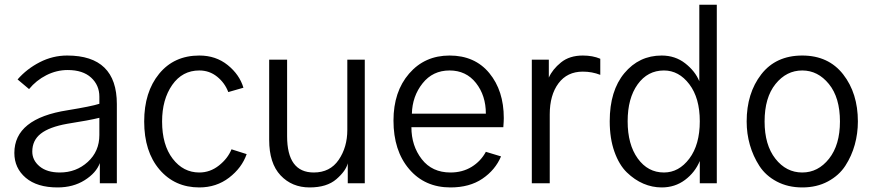

<svg xmlns="http://www.w3.org/2000/svg" viewBox="-20 -779 3709 816"><path d="M117.2 -134.8Q117.2 -97.7 148.4 -71.8Q179.7 -45.9 234.4 -45.9Q303.7 -45.9 353 -90.8Q402.3 -135.7 402.3 -205.1V-278.3Q359.4 -267.6 265.6 -252.9Q189.5 -239.3 153.3 -210.9Q117.2 -182.6 117.2 -134.8ZM41 -128.9Q41 -275.4 267.6 -310.5Q369.1 -327.1 402.3 -337.9V-368.2Q402.3 -417 367.2 -449.2Q332 -481.4 267.6 -481.4Q220.7 -481.4 177.2 -459.5Q133.8 -437.5 103.5 -400.4L54.7 -441.4Q93.8 -486.3 148.9 -514.6Q204.1 -543 265.6 -543Q476.6 -543 476.6 -336.9V0H404.3V-85.9Q388.7 -43.9 339.8 -13.2Q291 17.6 224.6 17.6Q137.7 17.6 89.4 -23.4Q41 -64.5 41 -128.9Z M592.8 -262.7Q592.8 -387.7 656.2 -465.3Q719.7 -543 827.1 -543Q897.5 -543 947.8 -502.4Q998 -461.9 1014.6 -406.2L950.2 -387.7Q935.5 -426.8 902.8 -453.1Q870.1 -479.5 827.1 -479.5Q754.9 -479.5 711.9 -418Q668.9 -356.4 668.9 -262.7Q668.9 -163.1 713.9 -104.5Q758.8 -45.9 827.1 -45.9Q873 -45.9 910.6 -75.7Q948.2 -105.5 963.9 -144.5L1028.3 -124Q1007.8 -65.4 953.6 -23.9Q899.4 17.6 827.1 17.6Q722.7 17.6 657.7 -58.6Q592.8 -134.8 592.8 -262.7Z M1124 -184.6V-525.4H1200.2V-200.2Q1200.2 -45.9 1313.5 -45.9Q1382.8 -45.9 1419.4 -99.6Q1456.1 -153.3 1456.1 -226.6V-525.4H1530.3V0H1458V-85Q1450.2 -52.7 1409.7 -17.6Q1369.1 17.6 1295.9 17.6Q1220.7 17.6 1172.4 -33.7Q1124 -85 1124 -184.6Z M1652.3 -266.6Q1652.3 -389.6 1718.8 -466.3Q1785.2 -543 1890.6 -543Q1998 -543 2059.6 -468.3Q2121.1 -393.6 2121.1 -277.3Q2121.1 -263.7 2119.1 -238.3H1728.5Q1728.5 -159.2 1772.5 -102.5Q1816.4 -45.9 1894.5 -45.9Q1945.3 -45.9 1984.4 -69.8Q2023.4 -93.8 2044.9 -133.8L2109.4 -114.3Q2085 -56.6 2030.3 -19.5Q1975.6 17.6 1894.5 17.6Q1785.2 17.6 1718.8 -60.5Q1652.3 -138.7 1652.3 -266.6ZM1730.5 -295.9H2044.9Q2044.9 -373 2002.9 -426.3Q1960.9 -479.5 1890.6 -479.5Q1819.3 -479.5 1775.9 -424.8Q1732.4 -370.1 1730.5 -295.9Z M2240.2 0V-525.4H2312.5V-449.2Q2328.1 -484.4 2364.3 -513.7Q2400.4 -543 2457 -543Q2499 -543 2531.2 -529.3V-460.9Q2496.1 -474.6 2457 -474.6Q2390.6 -474.6 2353.5 -424.8Q2316.4 -375 2316.4 -293V0Z M2571.3 -263.7Q2571.3 -393.6 2633.8 -468.3Q2696.3 -543 2792 -543Q2849.6 -543 2892.1 -509.8Q2934.6 -476.6 2952.1 -433.6V-758.8H3026.4V0H2954.1V-94.7Q2933.6 -45.9 2891.1 -14.2Q2848.6 17.6 2792 17.6Q2752 17.6 2714.4 1.5Q2676.8 -14.6 2644 -46.4Q2611.3 -78.1 2591.3 -134.3Q2571.3 -190.4 2571.3 -263.7ZM2647.5 -263.7Q2647.5 -165 2690.4 -105.5Q2733.4 -45.9 2801.8 -45.9Q2865.2 -45.9 2909.7 -105Q2954.1 -164.1 2954.1 -263.7Q2954.1 -362.3 2909.7 -420.9Q2865.2 -479.5 2801.8 -479.5Q2732.4 -479.5 2689.9 -420.4Q2647.5 -361.3 2647.5 -263.7Z M3229.5 -262.7Q3229.5 -163.1 3275.4 -104.5Q3321.3 -45.9 3389.6 -45.9Q3457 -45.9 3503.4 -104.5Q3549.8 -163.1 3549.8 -262.7Q3549.8 -364.3 3502.9 -421.9Q3456.1 -479.5 3389.6 -479.5Q3322.3 -479.5 3275.9 -421.9Q3229.5 -364.3 3229.5 -262.7ZM3153.3 -262.7Q3153.3 -382.8 3215.3 -462.9Q3277.3 -543 3389.6 -543Q3501 -543 3563.5 -462.9Q3626 -382.8 3626 -262.7Q3626 -211.9 3612.8 -164.1Q3599.6 -116.2 3572.8 -74.7Q3545.9 -33.2 3498.5 -7.8Q3451.2 17.6 3389.6 17.6Q3329.1 17.6 3281.7 -7.3Q3234.4 -32.2 3207.5 -73.7Q3180.7 -115.2 3167 -163.1Q3153.3 -210.9 3153.3 -262.7Z"/></svg>

Font: Batunionen A1
Style: Regular
Weight: 400
Designer: HanYang I&C Co.,Ltd.
Foundry: HanYang I&C Co.,Ltd.
Version: Version 2.50; ttfautohint (v1.6)